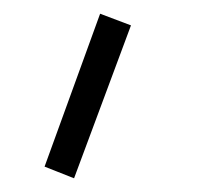

<svg xmlns="http://www.w3.org/2000/svg" viewBox="-20 -110 294 280"><path d="M45 133 126 -90 171 -73 88 150Z"/></svg>

Font: Sora-SIA ExtraLight
Style: Regular
Weight: 200
Designer: Jonathan Barnbrook, Julián Moncada
Foundry: Barnbrook Fonts
Version: Version 2.000